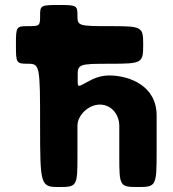

<svg xmlns="http://www.w3.org/2000/svg" viewBox="-20 -753 693 771"><path d="M92 -648C45 -648 44 -646 44 -573C44 -500 45 -497 92 -497C140 -497 141 -490 141 -249C141 -9 143 -2 216 -2C289 -2 291 -5 291 -125V-248C291 -291 336 -333 381 -333C429 -333 459 -291 459 -248V-125C459 -5 461 -2 534 -2C607 -2 609 -6 609 -145V-289C609 -410 498 -450 418 -450C394 -450 371 -444 350 -434C288 -403 292 -393 292 -445C291 -496 295 -497 423 -497C551 -497 555 -500 555 -573C555 -646 551 -648 423 -648C295 -648 291 -649 291 -690C291 -731 289 -733 216 -733C143 -733 141 -731 141 -690C141 -649 140 -648 92 -648Z"/></svg>

Font: Hussar Print
Style: Bold
Weight: 700
Foundry: Cannot Into Space Fonts
Version: Version 2.00